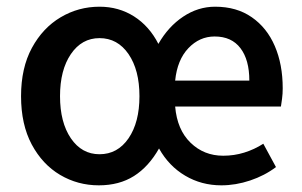

<svg xmlns="http://www.w3.org/2000/svg" viewBox="-20 -538 897 570"><path d="M273.4 12.2Q210.9 12.2 158.4 -18.8Q106 -49.8 74.2 -109.1Q42.5 -168.5 42.5 -252.4Q42.5 -336.4 74.7 -395.8Q106.9 -455.1 159.9 -486.6Q212.9 -518.1 275.4 -518.1Q332.5 -518.1 377.9 -489.3Q423.3 -460.4 450.2 -407.7Q479.5 -459 523.7 -488.5Q567.9 -518.1 618.7 -518.1Q682.6 -518.1 727.5 -486.8Q772.5 -455.6 795.9 -401.1Q819.3 -346.7 819.3 -275.9Q819.3 -259.3 817.4 -245.4Q815.4 -231.4 814 -221.7H500Q505.9 -152.8 545.7 -114.3Q585.4 -75.7 642.6 -75.7Q675.3 -75.7 705.1 -85Q734.9 -94.2 761.7 -111.3L799.3 -42Q765.6 -16.6 722.7 -2.2Q679.7 12.2 637.2 12.2Q578.1 12.2 529.8 -16.4Q481.4 -44.9 452.1 -97.2Q421.4 -43 377.7 -15.4Q334 12.2 273.4 12.2ZM275.4 -80.1Q329.1 -80.1 361.6 -127.4Q394 -174.8 394 -252.4Q394 -330.1 361.6 -377.4Q329.1 -424.8 275.4 -424.8Q222.7 -424.8 190.4 -377.4Q158.2 -330.1 158.2 -252.4Q158.2 -174.8 190.4 -127.4Q222.7 -80.1 275.4 -80.1ZM500 -298.8H720.2Q720.2 -360.4 693.8 -395Q667.5 -429.7 617.2 -429.7Q572.3 -429.7 539.3 -395Q506.3 -360.4 500 -298.8Z"/></svg>

Font: Akatab
Style: Bold
Weight: 700
Designer: SIL Global
Foundry: SIL Global
Version: Version 4.100